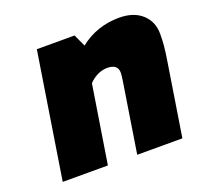

<svg xmlns="http://www.w3.org/2000/svg" viewBox="-100 -660 818 775"><g transform="rotate(-20 309.0 -272.5)"><path d="M129 -539H291L315 -487Q388 -545 484 -545Q546 -545 582 -512.5Q618 -480 618 -427Q618 -402 616 -377.5Q614 -353 606 -304L558 0H364L411 -298Q415 -323 415 -334Q415 -371 370 -371Q348 -371 327.5 -361Q307 -351 291 -334L238 0H44Z"/></g></svg>

Font: Exo Black
Style: Italic
Weight: 900
Italic angle: -9°
Designer: Natanael Gama
Foundry: Natanael Gama
Version: Version 1.500; ttfautohint (v1.6)